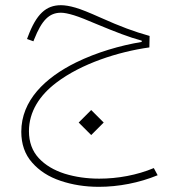

<svg xmlns="http://www.w3.org/2000/svg" viewBox="-20 -390 679 735"><path d="M329.1 127 377 79.1 329.1 31.2 281.2 79.1ZM213.4 -370.1C156.2 -370.1 119.1 -336.4 86.4 -248.5L83.5 -240.7L107.9 -231.9L110.8 -239.3C140.1 -313 168.5 -341.3 213.4 -341.3C225.6 -341.3 242.2 -337.9 263.2 -331.5C283.7 -325.2 313 -313.5 350.6 -297.4C422.4 -267.6 473.6 -247.6 522.5 -234.4V-229.5C439.9 -215.8 350.6 -189.9 271 -150.9C152.3 -92.3 61.5 -5.4 61.5 114.3C61.5 161.6 75.2 201.2 103 232.4C130.4 263.7 166.5 287.1 211.9 302.2C256.8 317.4 305.7 325.2 358.4 325.2C433.1 325.2 512.7 310.1 583.5 280.8L568.8 253.4C504.9 280.3 430.7 293.9 359.9 293.9C312.5 293.9 268.6 287.6 227.5 274.9C186.5 261.7 153.3 242.2 128.4 215.3C103.5 188.5 90.8 153.8 90.8 112.3C90.8 37.6 131.3 -24.9 195.8 -73.7C291.5 -146.5 432.6 -191.9 551.8 -208.5L552.7 -252.4C522.9 -260.7 494.1 -270 465.3 -280.8C436.5 -291.5 402.3 -305.7 363.3 -323.2C321.8 -341.8 290.5 -354.5 268.6 -360.8C246.6 -367.2 228 -370.1 213.4 -370.1Z"/></svg>

Font: Estedad Thin
Style: Regular
Weight: 100
Designer: Amin Abedi
Version: Version 7.3